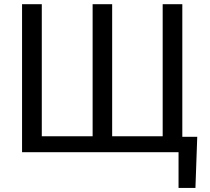

<svg xmlns="http://www.w3.org/2000/svg" viewBox="-20 -731 1009 922"><path d="M927.2 -74.2 918.5 171.4H837.4V0H85.9V-710.9H180.7V-76.7H424.8V-710.9H518.6V-76.7H761.2V-710.9H855.5V-74.2Z"/></svg>

Font: Roboto21382017
Style: Regular
Weight: 400
Designer: Christian Robertson
Foundry: Google
Version: Version 2.138; 2017